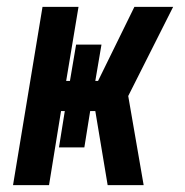

<svg xmlns="http://www.w3.org/2000/svg" viewBox="-20 -540 540 560"><path d="M18 0 104 -520H209L173 -304H184L202 -410H276L258 -304H266L372 -520H485L354 -260L399 0H294L258 -216H243L226 -110H152L169 -216H158L123 0Z"/></svg>

Font: Iosevka Term Curly Extrabold
Style: Italic
Weight: 800
Italic angle: -9°
Designer: Belleve Invis
Foundry: Belleve Invis
Version: Version 32.3.0